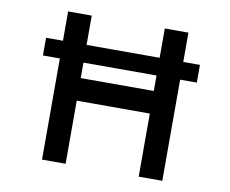

<svg xmlns="http://www.w3.org/2000/svg" viewBox="-79 -829 1114 929"><g transform="rotate(10 478.0 -364.0)"><path d="M100 -584H856V-497H100ZM774 -728V0H658V-310H299V0H183V-728H299V-421H658V-728Z"/></g></svg>

Font: Josefin Sans Thin SemiBold
Style: Regular
Weight: 600
Version: Version 2.000